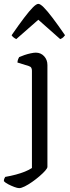

<svg xmlns="http://www.w3.org/2000/svg" viewBox="-55 -772 363 992"><path d="M44 200Q35 200 19 194Q3 188 -12.5 180Q-28 172 -35 164Q-35 156 -32.5 150.5Q-30 145 -28 142Q1 137 27 130Q53 123 74 114.5Q95 106 110 96V-407Q110 -416 106.5 -422Q103 -428 93 -431L35 -449Q36 -460 39 -467Q42 -474 44 -477Q55 -482 71 -487.5Q87 -493 103.5 -496.5Q120 -500 130 -500Q156 -500 173 -481.5Q190 -463 190 -436V90Q190 97 178.5 110Q167 123 149 138.5Q131 154 111 168Q91 182 73 191Q55 200 44 200ZM29 -570Q19 -575 13 -580.5Q7 -586 5 -590Q43 -645 70 -680.5Q97 -716 115 -734Q133 -752 143 -752Q153 -752 171 -734Q189 -716 216 -680.5Q243 -645 281 -590Q278 -586 272.5 -580Q267 -574 256 -570L143 -670Z"/></svg>

Font: Texturina 12pt Light
Style: Regular
Weight: 300
Designer: Guillermo Torres Carreño
Foundry: Omnibus-Type
Version: Version 1.002